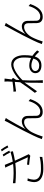

<svg xmlns="http://www.w3.org/2000/svg" viewBox="1534 -2429 932 4040"><g transform="rotate(-90 2000.0 -409.0)"><path d="M215 -297C199 -244 188 -195 188 -152C188 -36 287 37 463 37C595 37 653 26 718 15L719 -40C649 -24 591 -13 464 -13C312 -13 239 -67 239 -163C239 -193 250 -252 268 -292ZM827 -655C756 -632 686 -617 620 -606C597 -659 580 -699 551 -774L492 -763C506 -741 514 -724 530 -687C545 -654 557 -628 570 -599C452 -585 308 -584 165 -603L166 -550C313 -537 458 -537 590 -553C620 -483 679 -358 711 -289C675 -294 597 -303 556 -306L550 -263C609 -258 707 -246 743 -238L776 -270C732 -357 673 -487 639 -561C701 -571 769 -585 837 -603ZM729 -801C757 -763 792 -702 812 -662L850 -680C829 -723 792 -782 767 -818ZM835 -838C865 -800 898 -745 920 -700L959 -718C939 -757 900 -818 873 -855Z M1537 -752 1479 -776C1470 -753 1461 -735 1449 -713C1396 -617 1164 -197 1092 4L1147 23C1159 -24 1206 -145 1238 -204C1278 -281 1363 -368 1450 -368C1500 -368 1528 -340 1531 -292C1534 -229 1531 -155 1534 -95C1537 -44 1561 24 1665 24C1803 24 1883 -85 1935 -239L1893 -273C1869 -177 1797 -28 1672 -28C1623 -28 1586 -51 1584 -107C1581 -159 1583 -233 1581 -300C1578 -375 1529 -416 1467 -416C1414 -416 1357 -394 1303 -339C1355 -440 1464 -636 1505 -703C1517 -723 1529 -741 1537 -752Z M2641 -50C2577 -50 2526 -76 2526 -135C2526 -180 2577 -215 2634 -215C2690 -215 2740 -200 2788 -172C2766 -98 2723 -50 2641 -50ZM2358 -625 2348 -622C2356 -697 2363 -756 2367 -778L2303 -781C2306 -759 2306 -736 2306 -717C2306 -706 2303 -665 2300 -612C2245 -603 2176 -596 2143 -593C2126 -592 2109 -591 2091 -592L2096 -537C2162 -546 2254 -558 2297 -564C2294 -528 2292 -489 2289 -451C2242 -377 2121 -210 2066 -141L2100 -96C2157 -176 2233 -284 2284 -361C2282 -318 2280 -281 2280 -259C2279 -159 2279 -119 2278 -24C2278 -8 2277 16 2275 26H2333L2330 -25C2326 -111 2327 -158 2327 -254C2327 -297 2329 -347 2332 -400C2422 -495 2564 -593 2657 -593C2742 -593 2810 -514 2810 -378C2810 -321 2808 -268 2800 -221C2752 -245 2700 -259 2639 -259C2548 -259 2480 -206 2480 -132C2480 -39 2558 -3 2644 -3C2743 -3 2802 -53 2832 -143C2865 -118 2898 -87 2931 -51L2960 -93C2924 -131 2886 -166 2845 -194C2855 -242 2859 -299 2859 -363C2859 -516 2796 -639 2666 -639C2553 -639 2421 -541 2336 -465C2337 -489 2339 -512 2341 -536C2354 -558 2370 -582 2381 -600Z M3537 -752 3479 -776C3470 -753 3461 -735 3449 -713C3396 -617 3164 -197 3092 4L3147 23C3159 -24 3206 -145 3238 -204C3278 -281 3363 -368 3450 -368C3500 -368 3528 -340 3531 -292C3534 -229 3531 -155 3534 -95C3537 -44 3561 24 3665 24C3803 24 3883 -85 3935 -239L3893 -273C3869 -177 3797 -28 3672 -28C3623 -28 3586 -51 3584 -107C3581 -159 3583 -233 3581 -300C3578 -375 3529 -416 3467 -416C3414 -416 3357 -394 3303 -339C3355 -440 3464 -636 3505 -703C3517 -723 3529 -741 3537 -752Z"/></g></svg>

Font: Source Han Sans SC Light
Style: Regular
Weight: 300
Designer: Ryoko NISHIZUKA (kana & ideographs); Paul D. Hunt (Latin, Greek & Cyrillic); Wenlong ZHANG (bopomofo); Sandoll Communica
Foundry: Adobe Systems Incorporated
Version: Version 1.004;PS 1.004;hotconv 1.0.82;makeotf.lib2.5.63406